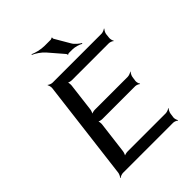

<svg xmlns="http://www.w3.org/2000/svg" viewBox="-243 -968 1097 1097"><g transform="rotate(-45 306.0 -419.0)"><path d="M532 -20 536 -48C537 -57 545 -72 550 -77L549 -79C543 -74 527 -68 518 -68H209C200 -68 183 -64 177 -59L179 -57C185 -62 191 -79 192 -88L216 -281C217 -290 215 -307 210 -312L208 -310C212 -305 229 -301 238 -301H504C513 -301 527 -295 532 -290L534 -292C529 -297 525 -312 526 -321L530 -349C531 -358 539 -373 544 -378L543 -380C537 -375 521 -369 512 -369H246C237 -369 220 -365 214 -360L216 -358C222 -363 228 -380 229 -389L250 -561C251 -570 249 -587 245 -592L242 -590C247 -585 263 -581 272 -581H571C580 -581 595 -575 599 -570L601 -572C597 -577 593 -592 594 -601L597 -629C598 -638 606 -653 612 -658L610 -660C604 -655 589 -649 580 -649H184C175 -649 160 -655 156 -660L154 -658C158 -653 162 -638 161 -629L86 -20C85 -11 78 4 72 9L74 11C79 6 95 0 104 0H510C519 0 533 6 538 11L540 9C536 4 531 -11 532 -20ZM418 -733 366 -822C364 -824 364 -831 365 -833L362 -835C360 -833 354 -830 351 -830H300C270 -830 233 -840 214 -849L213 -845C232 -837 263 -817 281 -796L356 -709C358 -707 359 -702 358 -701L362 -699C362 -701 367 -703 369 -703H398C420 -703 448 -694 461 -686L464 -690C451 -697 428 -715 418 -733Z"/></g></svg>

Font: Gamestation Storm Oblique 
Style: Italic
Weight: 400
Designer: Jonas Hecksher
Foundry: Jonas Hecksher, Playtypeª, e-types AS
Version: Version 1.003